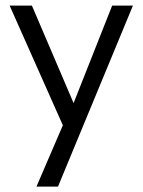

<svg xmlns="http://www.w3.org/2000/svg" viewBox="-20 -494 520 699"><path d="M388.4 -473.7 247.9 -118.7 96.1 -473.7H15L208.8 -37.9L112.7 185.4H191.1L464 -473.7Z"/></svg>

Font: Diatome Awesome Regular
Style: Regular
Weight: 400
Designer: 15.100.17
Foundry: 15.100.17
Version: Version 1.008;Fontself Maker 3.5.8